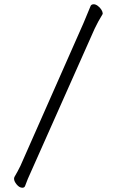

<svg xmlns="http://www.w3.org/2000/svg" viewBox="-20 -810 540 901"><path d="M85 71Q71 71 58.5 56Q46 41 46 29Q46 24 48 20Q63 -5 76 -32L372 -702L404 -779Q407 -790 420 -790Q429 -790 439.5 -782Q450 -774 456 -764Q462 -754 462 -747Q462 -744 461 -743Q439 -707 424 -675L125 -3Q109 31 98 62Q95 71 85 71Z"/></svg>

Font: LXGW WenKai Mono Lite
Style: Regular
Weight: 400
Monospace: yes
Designer: LXGW / Fontworks Inc.
Foundry: LXGW / Fontworks Inc.
Version: Version 1.520; June 14, 2025